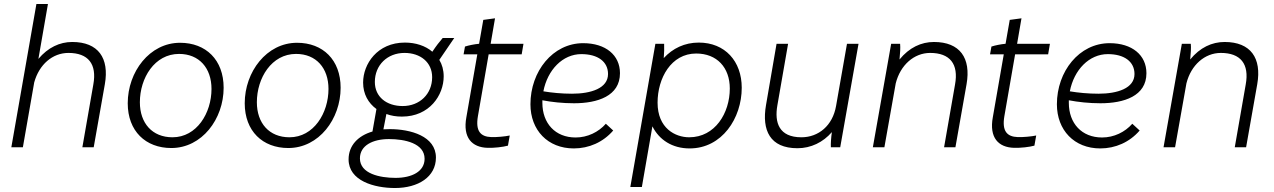

<svg xmlns="http://www.w3.org/2000/svg" viewBox="-20 -740 6402 965"><path d="M37 0H95L152 -326C177 -416 244 -474 324 -474C423 -474 468 -419 449 -315L394 0H451L507 -317C530 -448 474 -529 343 -529C280 -529 221 -501 173 -444L221 -720H163Z M841 4C995 4 1104 -142 1104 -299C1104 -439 1015 -525 885 -525C732 -525 622 -379 622 -221C622 -81 712 4 841 4ZM847 -50C745 -50 683 -121 683 -226C683 -348 757 -469 880 -469C981 -469 1043 -398 1043 -293C1043 -172 969 -50 847 -50Z M1429 4C1583 4 1692 -142 1692 -299C1692 -439 1603 -525 1473 -525C1320 -525 1210 -379 1210 -221C1210 -81 1300 4 1429 4ZM1435 -50C1333 -50 1271 -121 1271 -226C1271 -348 1345 -469 1468 -469C1569 -469 1631 -398 1631 -293C1631 -172 1557 -50 1435 -50Z M2000 -154C2139 -154 2210 -262 2210 -356C2210 -388 2202 -416 2188 -439L2263 -549H2205C2190 -532 2170 -506 2153 -480C2118 -510 2069 -526 2015 -526C1876 -526 1805 -418 1805 -325C1805 -267 1831 -222 1872 -192L1852 -79C1780 -58 1732 -9 1732 61C1732 169 1861 205 1965 205C2082 205 2171 149 2171 52C2171 -56 2043 -91 1939 -91L1907 -90L1922 -167C1946 -158 1972 -154 2000 -154ZM1968 154C1889 154 1789 133 1789 56C1789 -9 1854 -41 1935 -41C2014 -41 2114 -20 2114 58C2114 122 2050 154 1968 154ZM2004 -207C1923 -207 1864 -253 1864 -328C1864 -413 1927 -474 2013 -474C2093 -474 2152 -427 2152 -352C2152 -267 2089 -207 2004 -207Z M2431 3C2464 4 2508 -1 2533 -8L2542 -59C2519 -54 2476 -50 2449 -51C2396 -53 2369 -80 2382 -156L2436 -467H2602L2611 -520H2446L2468 -648L2409 -640L2388 -520C2365 -518 2335 -512 2317 -506L2310 -467H2379L2324 -151C2305 -48 2352 1 2431 3Z M2864 6C2940 6 3011 -25 3062 -84L3025 -118C2988 -76 2933 -49 2873 -49C2771 -49 2706 -120 2706 -223V-236C2753 -227 2808 -221 2865 -221C2983 -221 3096 -257 3096 -372C3096 -463 3024 -523 2911 -523C2758 -523 2646 -381 2646 -216C2646 -86 2733 6 2864 6ZM2711 -281C2732 -389 2808 -468 2902 -468C2985 -468 3036 -430 3036 -368C3036 -296 2950 -269 2855 -269C2803 -269 2753 -274 2711 -281Z M3148 200H3206L3259 -105C3293 -37 3359 6 3446 6C3609 6 3708 -146 3708 -299C3708 -432 3624 -526 3492 -526C3421 -526 3361 -497 3316 -448C3318 -473 3319 -499 3318 -520H3274ZM3444 -50C3374 -50 3285 -95 3285 -224C3285 -347 3353 -471 3479 -471C3583 -471 3648 -401 3648 -295C3648 -172 3574 -50 3444 -50Z M3988 5C4056 5 4117 -25 4161 -76C4157 -48 4155 -17 4156 0H4203L4295 -520H4237L4182 -207C4165 -109 4094 -50 4008 -50C3895 -50 3872 -124 3887 -210L3941 -520H3883L3830 -212C3808 -85 3850 5 3988 5Z M4367 0H4425L4482 -321C4505 -413 4574 -474 4655 -474C4754 -474 4799 -419 4780 -315L4725 0H4782L4838 -317C4861 -448 4805 -529 4674 -529C4610 -529 4550 -501 4501 -441C4504 -472 4506 -500 4504 -520H4459Z M5077 3C5110 4 5154 -1 5179 -8L5188 -59C5165 -54 5122 -50 5095 -51C5042 -53 5015 -80 5028 -156L5082 -467H5248L5257 -520H5092L5114 -648L5055 -640L5034 -520C5011 -518 4981 -512 4963 -506L4956 -467H5025L4970 -151C4951 -48 4998 1 5077 3Z M5510 6C5586 6 5657 -25 5708 -84L5671 -118C5634 -76 5579 -49 5519 -49C5417 -49 5352 -120 5352 -223V-236C5399 -227 5454 -221 5511 -221C5629 -221 5742 -257 5742 -372C5742 -463 5670 -523 5557 -523C5404 -523 5292 -381 5292 -216C5292 -86 5379 6 5510 6ZM5357 -281C5378 -389 5454 -468 5548 -468C5631 -468 5682 -430 5682 -368C5682 -296 5596 -269 5501 -269C5449 -269 5399 -274 5357 -281Z M5828 0H5886L5943 -321C5966 -413 6035 -474 6116 -474C6215 -474 6260 -419 6241 -315L6186 0H6243L6299 -317C6322 -448 6266 -529 6135 -529C6071 -529 6011 -501 5962 -441C5965 -472 5967 -500 5965 -520H5920Z"/></svg>

Font: Fixel Text 20240404 Light
Style: Italic
Weight: 300
Width: 4
Italic angle: -10°
Designer: AlfaBravo + MacPaw
Foundry: Kyrylo Tkachov, Marchela Mozhyna, Serhii Makarenko, Maria Weinstein, Zakhar Kryvoshyya
Version: Version 1.211;Glyphs 3.2 (3225)